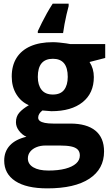

<svg xmlns="http://www.w3.org/2000/svg" viewBox="-20 -786 605 1046"><path d="M354 -766.1V-752.9Q348.6 -733.4 342.5 -707.3Q336.4 -681.2 331.5 -654.3Q326.7 -627.4 323.7 -606H186V-616.2Q196.3 -638.2 208.5 -662.8Q220.7 -687.5 235.4 -713.6Q250 -739.7 267.1 -766.1ZM237.8 240.2Q123.5 240.2 63.2 200.4Q2.9 160.6 2.9 88.9Q2.9 39.6 33.7 6.3Q64.5 -26.9 124 -41Q101.1 -50.8 84 -73Q66.9 -95.2 66.9 -120.1Q66.9 -151.4 85 -172.1Q103 -192.9 137.2 -212.9Q94.2 -231.4 69.1 -272.5Q43.9 -313.5 43.9 -369.1Q43.9 -428.7 70.1 -470.5Q96.2 -512.2 146.2 -534.2Q196.3 -556.2 268.1 -556.2Q283.2 -556.2 303.2 -554.2Q323.2 -552.2 340.1 -549.8Q356.9 -547.4 362.8 -545.9H553.2V-470.2L467.8 -448.2Q479.5 -430.2 485.4 -409.7Q491.2 -389.2 491.2 -366.2Q491.2 -278.3 429.9 -229.2Q368.7 -180.2 259.8 -180.2Q233.9 -181.6 210.9 -184.1Q199.7 -175.3 193.8 -165.5Q188 -155.8 188 -145Q188 -134.3 197 -127.2Q206.1 -120.1 224.4 -116.5Q242.7 -112.8 270 -112.8H362.8Q452.6 -112.8 499.8 -74.2Q546.9 -35.6 546.9 39.1Q546.9 134.8 467 187.5Q387.2 240.2 237.8 240.2ZM244.1 143.1Q297.4 143.1 335.7 133.1Q374 123 394.5 104.7Q415 86.4 415 61Q415 40.5 403.1 28.6Q391.1 16.6 366.9 11.7Q342.8 6.8 305.2 6.8H228Q200.7 6.8 179 15.6Q157.2 24.4 144.5 40.3Q131.8 56.2 131.8 77.1Q131.8 107.9 161.4 125.5Q190.9 143.1 244.1 143.1ZM268.1 -271Q310.1 -271 329.6 -296.9Q349.1 -322.8 349.1 -367.2Q349.1 -416.5 328.9 -441.2Q308.6 -465.8 268.1 -465.8Q227.1 -465.8 206.5 -441.2Q186 -416.5 186 -367.2Q186 -322.8 206.3 -296.9Q226.6 -271 268.1 -271Z"/></svg>

Font: Wonky
Style: Regular
Weight: 400
Designer: Monotype Design Team
Foundry: Monotype Imaging Inc.
Version: Version 3.000